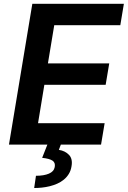

<svg xmlns="http://www.w3.org/2000/svg" viewBox="-20 -747 660 992"><path d="M26.3 0 147 -727.3H620L601.6 -616.8H260.3L227.6 -419.4H544.4L525.9 -308.9H209.2L176.5 -110.4H520.6L502.1 0H294.4L284.1 27.3Q316.8 32.3 336.6 53.3Q356.5 74.2 349.4 112.9Q345.9 134.9 335.4 151.8Q324.9 168.7 309.8 181.1Q294.7 193.5 275.9 201.9Q257.1 210.2 236.9 215.2Q216.6 220.2 196 222.3Q175.4 224.4 156.6 224.4L165.8 161.2Q206.7 161.2 232.6 150.2Q258.5 139.2 262.8 116.1Q267 93.4 251.2 82.9Q235.4 72.4 197.8 68.5L224.8 0Z"/></svg>

Font: Inter P Semi Bold
Style: Italic
Weight: 600
Italic angle: 9.39999°
Designer: Rasmus Andersson
Foundry: rsms
Version: Version 3.018;git-588b23468